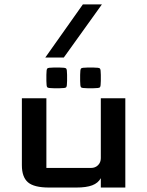

<svg xmlns="http://www.w3.org/2000/svg" viewBox="-20 -841 660 861"><path d="M432.1 0V-42Q419.9 -20 393.6 -10Q367.2 0 322.3 0H200.2Q132.8 0 105.5 -23.4Q78.1 -46.9 78.1 -100.1V-400.4H188V-87.9H388.2Q407.2 -87.9 419.7 -100.3Q432.1 -112.8 432.1 -131.8V-400.4H542V0ZM372.1 -445.3Q347.7 -445.3 343.5 -449.5Q339.4 -453.6 339.4 -478V-505.4Q339.4 -529.8 343.5 -533.9Q347.7 -538.1 372.1 -538.1H399.4Q423.8 -538.1 428 -533.9Q432.1 -529.8 432.1 -505.4V-478Q432.1 -453.6 428 -449.5Q423.8 -445.3 399.4 -445.3ZM220.7 -445.3Q196.3 -445.3 192.1 -449.5Q188 -453.6 188 -478V-505.4Q188 -529.8 192.1 -533.9Q196.3 -538.1 220.7 -538.1H248Q272.5 -538.1 276.6 -533.9Q280.8 -529.8 280.8 -505.4V-478Q280.8 -453.6 276.6 -449.5Q272.5 -445.3 248 -445.3ZM266.1 -583H183.1L351.6 -821.3H437Z"/></svg>

Font: Squarish Sans CT
Style: Regular
Weight: 400
Version: Version 0.9